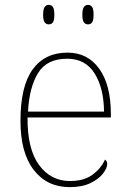

<svg xmlns="http://www.w3.org/2000/svg" viewBox="-20 -758 529 788"><path d="M266 10Q173 10 118.5 -60.5Q64 -131 64 -262Q64 -404 114 -473Q164 -542 257 -542Q340 -542 387.5 -475.5Q435 -409 435 -290V-276H93Q92 -146 140.5 -80.5Q189 -15 267 -15Q324 -15 359 -40.5Q394 -66 411 -103Q420 -97 420 -85Q420 -68 402.5 -45.5Q385 -23 351 -6.5Q317 10 266 10ZM407 -300Q406 -397 368 -457Q330 -517 256 -517Q172 -517 136 -458Q100 -399 95 -300ZM341 -658Q331 -658 324.5 -666Q318 -674 318 -698Q318 -721 324.5 -729.5Q331 -738 341 -738Q352 -738 358 -729.5Q364 -721 364 -698Q364 -674 358 -666Q352 -658 341 -658ZM180 -658Q170 -658 163.5 -666Q157 -674 157 -698Q157 -721 163.5 -729.5Q170 -738 180 -738Q191 -738 197 -729.5Q203 -721 203 -698Q203 -674 197 -666Q191 -658 180 -658Z"/></svg>

Font: Noto Serif Tamil Thin
Style: Italic
Weight: 100
Italic angle: -12°
Designer: Indian Type Foundry, Tom Grace, and the Monotype Design Team
Foundry: Monotype Imaging Inc.
Version: Version 2.003; ttfautohint (v1.8.4.7-5d5b)